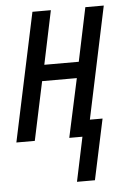

<svg xmlns="http://www.w3.org/2000/svg" viewBox="-52 -575 533 799"><g transform="rotate(-5 214.0 -175.5)"><path d="M237 185H312L366 -68H313L412 -536H335L288 -312H144L191 -536H114L0 0H77L129 -245H274L221 0H276Z"/></g></svg>

Font: Noto Sans ExtraCondensed
Style: Italic
Weight: 400
Width: 2
Italic angle: -12°
Designer: Monotype Design Team
Foundry: Monotype Imaging Inc.
Version: Version 2.013